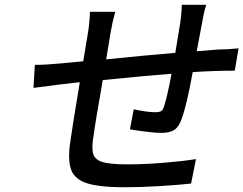

<svg xmlns="http://www.w3.org/2000/svg" viewBox="-20 -760 1013 799"><path d="M736.5 -740.1H838.4Q829.2 -713.8 821 -665.1Q817.5 -647 810 -606.9Q802.6 -566.8 798.7 -546.9Q800.1 -546.9 889.6 -554Q929.3 -554 972.7 -558.9L957 -465.9Q872.5 -465.9 782 -459.9Q756.7 -320.3 735.8 -264.9Q724.4 -231.9 705.3 -219.5Q686.1 -207 650.6 -207Q627.5 -207 587.4 -212Q547.2 -217 520.6 -221.9L536.6 -305Q594.5 -293 624.6 -293Q642 -293 650 -297.4Q658 -301.8 662.3 -316.1Q676.1 -358 693.9 -453.1Q588.4 -445 407.7 -426.8Q375 -241.5 370.7 -203.1Q361.5 -154.8 366.1 -126.6Q370.7 -98.4 402 -87.2Q433.2 -76 509.6 -76Q580.3 -76 660.9 -82.6Q741.5 -89.1 795.5 -98L775.2 3.9Q720.2 9.9 642.8 14.6Q565.3 19.2 499.6 19.2Q384.9 19.2 334 -0.2Q283 -19.5 272.4 -65.5Q261.7 -111.5 275.2 -187.9Q280.5 -228 312.1 -418Q252.5 -411.6 225.5 -408Q127.8 -395.6 119.3 -394.2L125 -490.1Q171.5 -490.1 233 -496.1Q242.5 -497.2 273.8 -500Q305 -502.8 326.3 -505L345.5 -620Q353 -664.8 354.4 -710.9H459.5Q447.1 -665.5 440.3 -625Q429 -555.4 421.9 -513.1Q583.5 -529.5 709.5 -540.1Q712.7 -560 719.6 -601.6Q726.6 -643.1 729.8 -663Q732.2 -678.3 734.4 -702.6Q736.5 -726.9 736.5 -740.1Z"/></svg>

Font: Karasuma Gothic
Style: Medium Italic
Weight: 500
Italic angle: 9.39998°
Designer: Rasmus Andersson / Ryoko Nishizuka
Foundry: Genbu
Version: Version 1.00